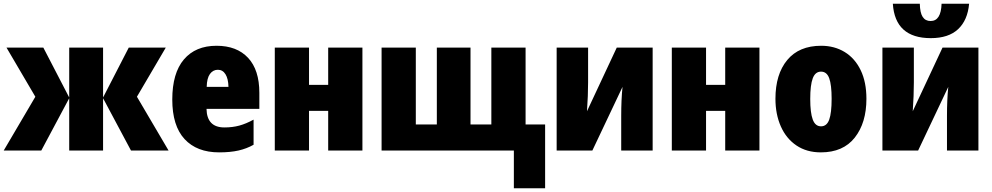

<svg xmlns="http://www.w3.org/2000/svg" viewBox="-23 -809 5331 1032"><path d="M713 -289 883 0H681L531 -281V0H349V-281L199 0H-3L167 -289L12 -553H210L349 -285V-553H531V-285L669 -553H868Z M1371 -310V-224H1087Q1089 -124 1183 -124Q1227 -124 1263.5 -134Q1300 -144 1340 -166V-31Q1303 -10 1259 0Q1215 10 1155 10Q1035 10 969 -61.5Q903 -133 903 -274Q903 -416 965.5 -489.5Q1028 -563 1141 -563Q1250 -563 1310.5 -498Q1371 -433 1371 -310ZM1088 -342H1205Q1204 -386 1189 -410Q1174 -434 1148 -434Q1122 -434 1105.5 -411.5Q1089 -389 1088 -342Z M1638 -353H1741V-553H1925V0H1741V-213H1638V0H1454V-553H1638Z M2802 -140H2907V203H2739V0H2028V-553H2212V-140H2325V-553H2506V-140H2618V-553H2802Z M3138 -366Q3138 -297 3132 -211L3292 -553H3485V0H3316V-185Q3316 -273 3323 -342L3161 0H2969V-553H3138Z M3772 -353H3875V-553H4059V0H3875V-213H3772V0H3588V-553H3772Z M4389 10Q4313 10 4258 -27Q4203 -64 4174 -129.5Q4145 -195 4145 -278Q4145 -410 4208.5 -486.5Q4272 -563 4391 -563Q4462 -563 4517 -529.5Q4572 -496 4603 -432Q4634 -368 4634 -278Q4634 -149 4571.5 -69.5Q4509 10 4389 10ZM4390 -130Q4421 -130 4434 -166Q4447 -202 4447 -278Q4447 -353 4434 -388.5Q4421 -424 4390 -424Q4359 -424 4345.5 -388Q4332 -352 4332 -277Q4332 -203 4345.5 -166.5Q4359 -130 4390 -130Z M4889 -366Q4889 -297 4883 -211L5043 -553H5236V0H5067V-185Q5067 -273 5074 -342L4912 0H4720V-553H4889ZM4980 -604Q4788 -604 4776 -789H4921Q4922 -740 4936.5 -718Q4951 -696 4979 -696Q5035 -696 5038 -789H5186Q5178 -700 5126.5 -652Q5075 -604 4980 -604Z"/></svg>

Font: Noto Sans Display Black Narrow
Style: Regular
Weight: 900
Width: 4
Designer: Monotype Design team
Foundry: Monotype Imaging Inc.
Version: Version 1.000